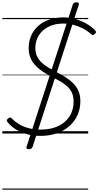

<svg xmlns="http://www.w3.org/2000/svg" viewBox="-20 -1145 843 1646"><path d="M325 20Q271 20 225.5 9Q180 -2 145 -19.5Q110 -37 84.5 -58Q59 -79 44 -99Q37 -106 38.5 -114Q40 -122 49 -129Q60 -138 67.5 -137.5Q75 -137 83 -128Q108 -102 143 -80.5Q178 -59 224.5 -46.5Q271 -34 328 -34Q393 -34 445.5 -51Q498 -68 535 -100Q572 -132 591.5 -176.5Q611 -221 611 -275Q611 -317 597.5 -347.5Q584 -378 559.5 -401.5Q535 -425 502.5 -444Q470 -463 432 -482Q401 -499 370.5 -516.5Q340 -534 314 -555.5Q288 -577 268 -602.5Q248 -628 237 -660.5Q226 -693 226 -733Q226 -791 247 -839Q268 -887 307.5 -922.5Q347 -958 402 -977Q457 -996 523 -996Q574 -996 625 -982Q676 -968 720.5 -942.5Q765 -917 795 -885Q804 -876 803 -869Q802 -862 792 -853Q783 -845 775.5 -845Q768 -845 761 -852Q728 -882 689 -902Q650 -922 608 -932.5Q566 -943 523 -943Q469 -943 425.5 -928Q382 -913 350 -885Q318 -857 300.5 -818.5Q283 -780 283 -734Q283 -695 296.5 -665Q310 -635 334 -611.5Q358 -588 390 -568.5Q422 -549 460 -529Q503 -508 540.5 -484Q578 -460 607 -431.5Q636 -403 652.5 -365.5Q669 -328 669 -278Q669 -213 644.5 -158.5Q620 -104 575 -64Q530 -24 466.5 -2Q403 20 325 20ZM227 134Q201 134 207 115L604 -1106Q610 -1125 636 -1125Q662 -1125 656 -1106L259 115Q252 134 227 134ZM0 471H736V481H0ZM0 -20H736V0H0ZM0 -505H736V-500H0ZM0 -991H736V-981H0Z"/></svg>

Font: Playwrite IE Guides
Style: Regular
Weight: 400
Designer: Veronika Burian, José Scaglione
Foundry: TypeTogether
Version: Version 1.003